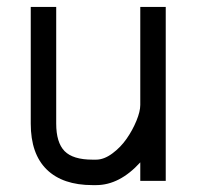

<svg xmlns="http://www.w3.org/2000/svg" viewBox="-20 -520 565 552"><path d="M383.3 -500H456.5V0H383.3V-53.2Q323.7 12.2 256.3 12.2H246.1Q160.2 12.2 114.3 -32.7Q68.4 -77.6 68.4 -164.6V-500H141.6V-164.6Q141.6 -110.4 165.5 -85.7Q189.5 -61 246.1 -61H256.3Q278.8 -61 302.7 -78.6Q326.7 -96.2 344 -121.1Q361.3 -146 372.3 -172.9Q383.3 -199.7 383.3 -218.3Z"/></svg>

Font: Anka/Coder Condensed
Style: Regular
Weight: 400
Width: 4
Monospace: yes
Version: Version 1.100